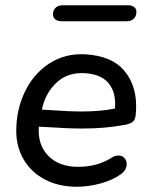

<svg xmlns="http://www.w3.org/2000/svg" viewBox="-20 -703 575 732"><path d="M42 -204Q42 -285 75 -353.5Q108 -422 168 -461Q228 -500 305 -496Q405 -490 452 -435.5Q499 -381 499 -299Q499 -275 497 -262Q495 -245 484.5 -237.5Q474 -230 456 -227Q382 -213 295 -213Q240 -213 167 -218L128 -220Q123 -151 164 -109Q205 -67 278 -67Q351 -67 406 -102Q418 -110 432 -110Q446 -110 454.5 -100.5Q463 -91 463 -77Q463 -55 441 -39Q409 -16 363 -3.5Q317 9 273 9Q204 9 151.5 -18.5Q99 -46 70.5 -94.5Q42 -143 42 -204ZM175 -283Q243 -278 294 -278Q360 -278 418 -289Q419 -296 419 -308Q419 -358 391 -389Q363 -420 304 -424Q238 -428 195.5 -388Q153 -348 140 -287V-285ZM182 -648Q182 -664 192 -673.5Q202 -683 219 -683H467Q482 -683 491 -676.5Q500 -670 500 -658Q500 -641 490 -631.5Q480 -622 463 -622H215Q200 -622 191 -629Q182 -636 182 -648Z"/></svg>

Font: SN Pro
Style: Italic
Weight: 400
Italic angle: -9°
Designer: Tobias Whetton
Foundry: Supernotes
Version: Version 1.003